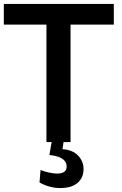

<svg xmlns="http://www.w3.org/2000/svg" viewBox="-29 -731 626 988"><path d="M179.7 143.6Q187.5 147 198 150.4Q208.5 153.8 219.7 156.2Q231 158.7 242.7 160.4Q254.4 162.1 264.6 162.1Q314 162.1 314 126.5Q314 79.6 239.3 68.4L225.1 66.4L240.2 -19H300.8L292.5 36.6Q344.7 40 373 69.8Q400.9 99.1 400.9 138.2Q400.9 164.6 391.4 183.1Q381.8 201.7 365.7 213.6Q349.6 225.6 328.4 231.2Q307.1 236.8 283.7 236.8Q225.1 236.8 174.3 208ZM210 0V-604.5H-9.3V-710.9H556.6V-604.5H334V0Z"/></svg>

Font: Ride
Style: Bold
Weight: 700
Version: Version 3.000